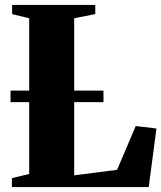

<svg xmlns="http://www.w3.org/2000/svg" viewBox="-20 -763 658 783"><path d="M28.5 0V-36.5L99 -53.5V-688.5L29.5 -705.5V-743H368.5V-705.5L282.5 -688.5V-48L457.5 -70.5L533.5 -249L618 -239L586.5 0ZM402 -393.5V-346.5H23V-393.5Z"/></svg>

Font: Merriweather 96pt Black
Style: Regular
Weight: 900
Version: Version 2.100